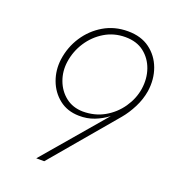

<svg xmlns="http://www.w3.org/2000/svg" viewBox="-131 -807 804 904"><g transform="rotate(20 271.5 -355.0)"><path d="M509 -477Q501 -426 470 -381Q439 -336 391.5 -309Q344 -282 284 -282Q233 -283 197.5 -311Q162 -339 145.5 -383.5Q129 -428 136 -477Q144 -532 174 -578Q204 -624 250.5 -652Q297 -680 354 -680Q411 -680 448 -651Q485 -622 501 -576Q517 -530 509 -477ZM194 0 466 -322Q492 -353 512.5 -393.5Q533 -434 540 -477Q549 -539 529.5 -592Q510 -645 466 -677.5Q422 -710 356 -710Q289 -710 235.5 -678.5Q182 -647 147.5 -594.5Q113 -542 104 -477Q97 -422 115.5 -372Q134 -322 174.5 -290Q215 -258 273 -257Q314 -256 350 -270Q386 -284 416 -307L154 0Z"/></g></svg>

Font: Jost* 200 Thin Italic
Style: Italic
Weight: 200
Italic angle: -10°
Version: Version 3.200; ttfautohint (v0.97) -l 8 -r 50 -G 200 -x 14 -